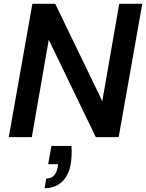

<svg xmlns="http://www.w3.org/2000/svg" viewBox="-20 -720 767 1008"><path d="M26 0 150 -700H270L517 -189L606 -700H727L603 0H483L236 -511L147 0ZM214 268 223 217Q249 217 263 202Q277 187 283 157L285 142H233L250 46H355Q357 70 356 94Q355 118 352 138Q341 201 305.5 234.5Q270 268 214 268Z"/></svg>

Font: DM Sans 18pt SemiBold
Style: Italic
Weight: 600
Italic angle: -10°
Designer: Colophon Foundry, Jonny Pinhorn
Foundry: Colophon Foundry
Version: Version 4.004;gftools[0.9.30]